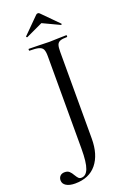

<svg xmlns="http://www.w3.org/2000/svg" viewBox="-244 -869 767 1170"><g transform="rotate(-20 139.0 -283.5)"><path d="M286 -613Q255 -613 240.5 -607Q226 -601 221 -586.5Q216 -572 216 -542V20Q216 124 167.5 183.5Q119 243 28 243Q-8 243 -29 230Q-50 217 -50 195Q-50 178 -39.5 167Q-29 156 -10 156Q9 156 20 166Q31 176 41 194Q50 209 57 216Q64 223 75 223Q106 223 121 184Q136 145 136 57V-544Q136 -574 129 -588Q122 -602 102.5 -607.5Q83 -613 42 -613Q40 -613 40 -619Q40 -625 42 -625L101 -624Q147 -622 175 -622Q201 -622 241 -624L286 -625Q288 -625 288 -619Q288 -613 286 -613ZM156 -805Q161 -810 168 -810Q174 -810 179 -805L281 -702Q284 -700 281 -696.5Q278 -693 276 -695L168 -746L59 -695Q57 -694 54 -697Q51 -700 53 -702Z"/></g></svg>

Font: Cormorant SC Medium
Style: Regular
Weight: 500
Designer: Christian Thalmann (Catharsis Fonts)
Version: Version 3.000